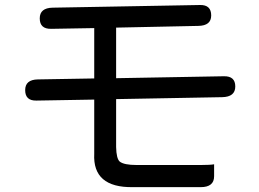

<svg xmlns="http://www.w3.org/2000/svg" viewBox="-20 -731 1040 771"><path d="M446.3 -620.1V-417L878.9 -424.8Q924.8 -425.8 924.8 -383.8Q924.8 -341.8 872.1 -340.8L446.3 -333V-140.6Q447.3 -93.8 460.9 -82Q478.5 -68.4 528.3 -68.4H786.1Q824.2 -68.4 839.8 -71.3Q839.8 -68.4 839.8 -23.4Q839.8 20.5 786.1 20.5H512.7Q351.6 22.5 358.4 -113.3V-331.1L126 -327.1Q81.1 -326.2 81.1 -369.1Q81.1 -411.1 131.8 -412.1L358.4 -416V-618.2L185.5 -615.2Q139.6 -614.3 139.6 -657.2Q139.6 -699.2 191.4 -700.2L783.2 -710.9Q828.1 -711.9 828.1 -668.9Q828.1 -627.9 776.4 -627L446.3 -620.1Z"/></svg>

Font: YuPearl-Regular
Style: Regular
Weight: 400
Designer: Max Yao
Foundry: Max-Everyday
Version: Version 1.011; ttfautohint (v1.8.3)